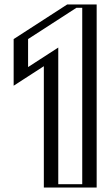

<svg xmlns="http://www.w3.org/2000/svg" viewBox="-20 -845 497 865"><path d="M66.5 -487V-673L301.5 -825H390.5V0H202.5V-575ZM81.5 -514.6V-664.8L305.9 -810H375.5V-15H217.5V-602.6ZM81.5 -514.6 217.5 -602.6V-15H375.5V-810H305.9L81.5 -664.8ZM66.5 -487 202.5 -575V0H390.5V-825H301.5L66.5 -673ZM106.5 -542.8V-669L324.5 -810H350.5V-15H242.5V-630.8ZM41.5 -458.8 177.5 -546.8V0H415.5V-825H282.9L41.5 -668.9Z"/></svg>

Font: Hussar Outliner
Style: Regular
Weight: 700
Foundry: Cannot Into Space Fonts
Version: Version 0.92